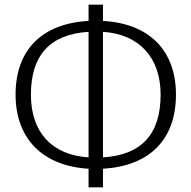

<svg xmlns="http://www.w3.org/2000/svg" viewBox="-20 -765 823 826"><path d="M47 -358C47 -169 163 -51 361 -39V41H423V-39C624 -51 737 -165 737 -358C737 -548 622 -664 423 -675V-745H361V-675C160 -664 47 -550 47 -358ZM113 -358C113 -528 196 -618 361 -628V-88C203 -98 113 -196 113 -358ZM423 -628C579 -618 671 -517 671 -358C671 -188 589 -98 423 -88Z"/></svg>

Font: Repo Light
Style: Regular
Weight: 300
Designer: Stefan Peev
Foundry: Context Ltd
Version: Version 001.502